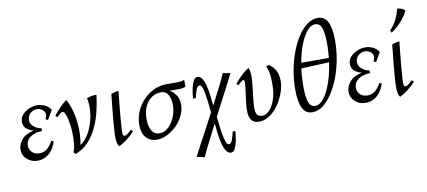

<svg xmlns="http://www.w3.org/2000/svg" viewBox="-84 -1094 3667 1648"><g transform="rotate(-10 1749.0 -270.0)"><path d="M168 15Q112 15 74.5 -19.5Q37 -54 37 -104Q37 -148 71 -189.5Q105 -231 178 -246Q144 -254 117 -275.5Q90 -297 90 -336Q90 -373 114.5 -399.5Q139 -426 174.5 -440.5Q210 -455 242 -455Q277 -455 308 -441Q339 -427 361 -395L314 -314L294 -324Q311 -357 303 -378.5Q295 -400 275.5 -411Q256 -422 238 -422Q200 -422 176 -398Q152 -374 152 -342Q152 -308 179 -285Q206 -262 247 -253V-230Q188 -230 146.5 -202Q105 -174 105 -127Q105 -92 129.5 -68.5Q154 -45 195 -45Q228 -45 257 -66Q286 -87 310 -133L331 -125Q308 -57 265.5 -21Q223 15 168 15Z M497 15 481 -2Q494 -33 498.5 -78Q503 -123 501 -172Q499 -221 491.5 -264Q484 -307 472.5 -334Q461 -361 447 -361Q433 -361 398 -323L382 -339Q408 -371 438 -403.5Q468 -436 498 -455Q524 -412 541 -347Q558 -282 562 -206.5Q566 -131 551 -54Q592 -81 621 -128.5Q650 -176 666 -232.5Q682 -289 684.5 -343.5Q687 -398 676 -440Q692 -446 714 -451Q736 -456 761 -455Q753 -386 736 -314.5Q719 -243 688.5 -177.5Q658 -112 611.5 -61.5Q565 -11 497 15Z M999 -108 1016 -92Q988 -60 949 -30.5Q910 -1 877 15Q857 -11 857 -64Q857 -104 860.5 -153.5Q864 -203 869 -255Q874 -307 879.5 -355Q885 -403 888 -440Q920 -452 953 -455Q951 -434 947 -396.5Q943 -359 938.5 -314Q934 -269 930.5 -225.5Q927 -182 924.5 -148Q922 -114 922 -99Q922 -88 925.5 -77Q929 -66 939 -66Q949 -66 964.5 -77.5Q980 -89 999 -108Z M1462 -246Q1462 -197 1439.5 -150.5Q1417 -104 1379 -66.5Q1341 -29 1295.5 -7Q1250 15 1205 15Q1151 15 1114.5 -22.5Q1078 -60 1078 -137Q1078 -197 1101.5 -252Q1125 -307 1165.5 -349Q1206 -391 1258 -415.5Q1310 -440 1367 -440H1461Q1502 -440 1525 -450V-390Q1509 -383 1493 -381.5Q1477 -380 1461 -380H1384Q1411 -367 1436.5 -333.5Q1462 -300 1462 -246ZM1309 -380Q1263 -380 1226.5 -354.5Q1190 -329 1169 -283Q1148 -237 1148 -174Q1148 -112 1170.5 -73.5Q1193 -35 1238 -35Q1280 -35 1315 -67Q1350 -99 1371.5 -151.5Q1393 -204 1392 -263Q1391 -313 1370.5 -346.5Q1350 -380 1309 -380Z M1861 -450Q1878 -446 1894.5 -443.5Q1911 -441 1927 -440Q1912 -409 1883.5 -354Q1855 -299 1819 -230.5Q1783 -162 1746 -90Q1750 -49 1755 -5.5Q1760 38 1767 75.5Q1774 113 1783.5 136.5Q1793 160 1806 160Q1826 160 1837 131.5Q1848 103 1858 58H1881Q1879 96 1871 137.5Q1863 179 1849 207Q1835 235 1815 235Q1790 235 1773 210.5Q1756 186 1745.5 146Q1735 106 1728.5 58.5Q1722 11 1718 -36Q1674 49 1637 122.5Q1600 196 1583 235Q1570 230 1551.5 226Q1533 222 1515 220Q1536 179 1566.5 121.5Q1597 64 1632.5 -2Q1668 -68 1703 -135Q1699 -178 1694 -221.5Q1689 -265 1683 -301Q1677 -337 1668 -358.5Q1659 -380 1647 -380Q1628 -380 1616.5 -351.5Q1605 -323 1595 -278H1572Q1574 -317 1582 -358Q1590 -399 1604 -427Q1618 -455 1638 -455Q1663 -455 1679 -432Q1695 -409 1705.5 -370.5Q1716 -332 1722 -285Q1728 -238 1732 -190Q1772 -266 1806.5 -334.5Q1841 -403 1861 -450Z M2259 -450Q2286 -439 2312.5 -400.5Q2339 -362 2339 -297Q2339 -262 2327.5 -220.5Q2316 -179 2294 -137.5Q2272 -96 2242 -61.5Q2212 -27 2174.5 -6Q2137 15 2094 15Q2010 15 2010 -95Q2010 -121 2013.5 -155Q2017 -189 2022 -225Q2027 -261 2030.5 -291.5Q2034 -322 2034 -341Q2034 -361 2025 -361Q2011 -361 1976 -323L1960 -339Q1986 -371 2019.5 -403.5Q2053 -436 2087 -455Q2093 -442 2096 -421.5Q2099 -401 2099 -376Q2099 -354 2095.5 -318Q2092 -282 2087 -242.5Q2082 -203 2078.5 -167.5Q2075 -132 2075 -109Q2075 -75 2083.5 -58Q2092 -41 2106 -35.5Q2120 -30 2134 -30Q2165 -30 2194.5 -60.5Q2224 -91 2244 -148Q2264 -205 2264 -285Q2264 -326 2259.5 -365.5Q2255 -405 2238 -441Z M2562 15Q2504 15 2476.5 -39Q2449 -93 2449 -201Q2449 -287 2464.5 -370.5Q2480 -454 2507.5 -527Q2535 -600 2572.5 -656Q2610 -712 2654 -743.5Q2698 -775 2745 -775Q2804 -775 2831.5 -721Q2859 -667 2859 -560Q2859 -474 2843.5 -390.5Q2828 -307 2799.5 -234Q2771 -161 2733.5 -105Q2696 -49 2652.5 -17Q2609 15 2562 15ZM2713 -725Q2676 -725 2642.5 -685Q2609 -645 2582 -576Q2555 -507 2540 -420H2780Q2787 -482 2787 -545Q2787 -627 2772 -676Q2757 -725 2713 -725ZM2595 -35Q2634 -35 2670 -81Q2706 -127 2734 -206Q2762 -285 2776 -383L2532 -372Q2527 -335 2524.5 -295.5Q2522 -256 2522 -216Q2522 -128 2537.5 -81.5Q2553 -35 2595 -35Z M3027 15Q2971 15 2933.5 -19.5Q2896 -54 2896 -104Q2896 -148 2930 -189.5Q2964 -231 3037 -246Q3003 -254 2976 -275.5Q2949 -297 2949 -336Q2949 -373 2973.5 -399.5Q2998 -426 3033.5 -440.5Q3069 -455 3101 -455Q3136 -455 3167 -441Q3198 -427 3220 -395L3173 -314L3153 -324Q3170 -357 3162 -378.5Q3154 -400 3134.5 -411Q3115 -422 3097 -422Q3059 -422 3035 -398Q3011 -374 3011 -342Q3011 -308 3038 -285Q3065 -262 3106 -253V-230Q3047 -230 3005.5 -202Q2964 -174 2964 -127Q2964 -92 2988.5 -68.5Q3013 -45 3054 -45Q3087 -45 3116 -66Q3145 -87 3169 -133L3190 -125Q3167 -57 3124.5 -21Q3082 15 3027 15Z M3447 -108 3464 -92Q3436 -60 3397 -30.5Q3358 -1 3325 15Q3305 -11 3305 -64Q3305 -104 3308.5 -153.5Q3312 -203 3317 -255Q3322 -307 3327.5 -355Q3333 -403 3336 -440Q3368 -452 3401 -455Q3399 -434 3395 -396.5Q3391 -359 3386.5 -314Q3382 -269 3378.5 -225.5Q3375 -182 3372.5 -148Q3370 -114 3370 -99Q3370 -88 3373.5 -77Q3377 -66 3387 -66Q3397 -66 3412.5 -77.5Q3428 -89 3447 -108ZM3431 -734Q3448 -735 3467.5 -727.5Q3487 -720 3498 -706Q3477 -661 3435.5 -615Q3394 -569 3349 -540L3339 -560Q3375 -597 3398 -644Q3421 -691 3431 -734Z"/></g></svg>

Font: Bona Nova
Style: Italic
Weight: 400
Italic angle: -4°
Designer: Mateusz Machalski
Foundry: Capitalics
Version: Version 4.001; ttfautohint (v1.8.3)